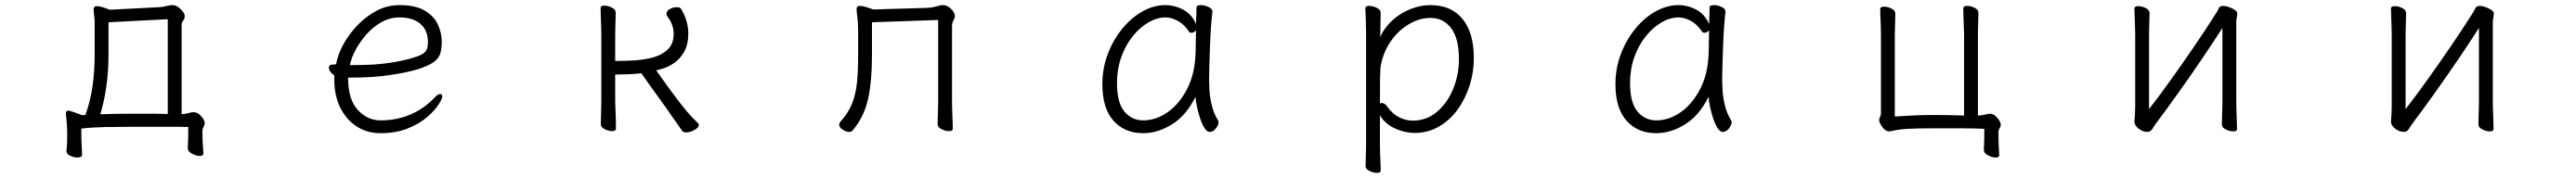

<svg xmlns="http://www.w3.org/2000/svg" viewBox="-20 -504 10040 695"><path d="M773 96V95Q772 79 770.5 60Q769 41 769 9Q769 -1 773.5 -8.5Q778 -16 778 -23Q778 -34 764.5 -50Q751 -66 735 -66Q727 -66 714.5 -62.5Q702 -59 688 -58V-406Q688 -417 694 -423.5Q700 -430 700 -442Q700 -449 692.5 -459Q685 -469 674.5 -476.5Q664 -484 654 -484Q641 -484 629 -480.5Q617 -477 601 -476L408 -466Q408 -466 399 -469.5Q390 -473 378 -476.5Q366 -480 357 -480Q345 -480 345 -466Q345 -462 345.5 -456.5Q346 -451 347 -443Q349 -431 349 -416.5Q349 -402 349 -386V-291Q349 -224 340.5 -166Q332 -108 313 -55L301 -54Q287 -59 275 -63.5Q263 -68 252 -71Q250 -72 247 -72Q237 -72 237 -62V-59Q239 -39 240.5 -20.5Q242 -2 242 22Q242 41 241.5 54.5Q241 68 239 85V86Q239 97 253.5 104Q268 111 281 111Q300 111 300 100Q299 83 298 58.5Q297 34 297 -2Q341 -7 390.5 -8Q440 -9 493 -9H612Q642 -9 669 -9Q696 -9 714 -8Q714 14 713.5 35.5Q713 57 712 74V75Q712 88 729 96.5Q746 105 759 105Q764 105 768.5 102.5Q773 100 773 96ZM634 -429V-59Q603 -60 565.5 -60Q528 -60 492 -60Q463 -60 431 -59.5Q399 -59 371 -58Q386 -107 394.5 -166.5Q403 -226 403 -292V-417Z M1337 -201H1349Q1432 -201 1497 -210.5Q1562 -220 1607 -233Q1647 -246 1667.5 -259.5Q1688 -273 1695 -292Q1702 -311 1702 -340Q1702 -376 1686.5 -409Q1671 -442 1635 -463Q1599 -484 1538 -484Q1489 -484 1447 -461.5Q1405 -439 1372 -404Q1339 -369 1317.5 -329Q1296 -289 1290 -253Q1290 -253 1285.5 -252.5Q1281 -252 1279 -252Q1262 -252 1262 -240Q1262 -224 1283 -210V-195Q1283 -130 1307 -82.5Q1331 -35 1371.5 -9.5Q1412 16 1463 16Q1524 16 1569.5 -2.5Q1615 -21 1644.5 -46.5Q1674 -72 1689 -95Q1704 -118 1704 -127Q1704 -137 1696 -137Q1687 -137 1675 -124Q1635 -81 1581.5 -57.5Q1528 -34 1463 -34Q1412 -34 1374.5 -75Q1337 -116 1337 -198ZM1365 -250H1344Q1349 -277 1366 -309Q1383 -341 1408.5 -370Q1434 -399 1467 -417.5Q1500 -436 1537 -436Q1590 -436 1619 -410.5Q1648 -385 1648 -341Q1648 -323 1644 -312Q1640 -301 1626.5 -293Q1613 -285 1582 -276Q1548 -266 1494.5 -258Q1441 -250 1365 -250Z M2324 -366V-107Q2324 -100 2323.5 -82Q2323 -64 2322.5 -45.5Q2322 -27 2322 -19Q2322 -7 2337.5 0.5Q2353 8 2366 8Q2381 8 2381 -1Q2381 -13 2380.5 -36Q2380 -59 2379 -80Q2378 -101 2378 -107V-213Q2403 -213 2429 -214Q2455 -215 2480 -218Q2514 -169 2546.5 -124.5Q2579 -80 2602 -46Q2611 -34 2621 -19.5Q2631 -5 2639 7Q2644 13 2655 13Q2670 13 2687 3.5Q2704 -6 2704 -16Q2704 -21 2700 -24Q2696 -28 2679 -45Q2662 -62 2628.5 -105Q2595 -148 2538 -229Q2546 -231 2566 -237Q2586 -243 2608.5 -258.5Q2631 -274 2647 -302Q2663 -330 2663 -374Q2663 -396 2656.5 -420Q2650 -444 2635 -469Q2631 -476 2618 -476Q2605 -476 2591.5 -469Q2578 -462 2578 -450Q2578 -444 2584 -436Q2596 -420 2601 -403.5Q2606 -387 2606 -372Q2606 -333 2583 -311Q2560 -289 2524.5 -279.5Q2489 -270 2449.5 -268Q2410 -266 2378 -266V-366Q2378 -378 2378.5 -396Q2379 -414 2379.5 -430.5Q2380 -447 2380 -455Q2380 -467 2365 -474.5Q2350 -482 2336 -482Q2321 -482 2321 -473Q2321 -462 2322 -440Q2323 -418 2323.5 -397Q2324 -376 2324 -366Z M3637 -426V-107Q3637 -99 3636.5 -81Q3636 -63 3635.5 -45Q3635 -27 3635 -19Q3635 -7 3650.5 0.5Q3666 8 3679 8Q3694 8 3694 -1Q3694 -13 3693 -36Q3692 -59 3691.5 -80Q3691 -101 3691 -107V-402Q3691 -415 3696.5 -424.5Q3702 -434 3702 -442Q3702 -455 3687 -469.5Q3672 -484 3657 -484Q3646 -484 3629.5 -479Q3613 -474 3587 -473L3384 -467Q3384 -467 3374.5 -470.5Q3365 -474 3352.5 -477.5Q3340 -481 3331 -481Q3324 -481 3321 -477Q3319 -473 3319 -468Q3319 -458 3322 -437Q3325 -416 3325 -387V-281Q3325 -226 3320.5 -181.5Q3316 -137 3301.5 -100Q3287 -63 3256 -29Q3251 -22 3251 -18Q3251 -7 3264.5 2Q3278 11 3290 11Q3299 11 3303 6Q3348 -47 3363.5 -116.5Q3379 -186 3379 -291V-417Z M4706 -457V-459Q4706 -470 4690.5 -477Q4675 -484 4661 -484Q4644 -484 4644 -475Q4644 -468 4643.5 -450.5Q4643 -433 4642 -410Q4626 -448 4592.5 -466Q4559 -484 4522 -484Q4478 -484 4434.5 -460Q4391 -436 4355.5 -393Q4320 -350 4298.5 -294Q4277 -238 4277 -175Q4277 -81 4320.5 -32.5Q4364 16 4436 16Q4493 16 4548.5 -18.5Q4604 -53 4640 -126Q4641 -109 4646 -86Q4651 -63 4658.5 -40.5Q4666 -18 4675.5 -3.5Q4685 11 4695 11Q4709 11 4719.5 -2.5Q4730 -16 4730 -27Q4730 -30 4728 -34Q4711 -61 4703.5 -93Q4696 -125 4694.5 -152.5Q4693 -180 4693 -193Q4693 -211 4694 -246Q4695 -281 4696.5 -321.5Q4698 -362 4700.5 -398.5Q4703 -435 4706 -457ZM4642 -386Q4641 -361 4641 -333.5Q4641 -306 4640 -291Q4637 -214 4607 -156Q4577 -98 4531.5 -66Q4486 -34 4436 -34Q4392 -34 4363 -68.5Q4334 -103 4334 -180Q4334 -234 4350.5 -280.5Q4367 -327 4395 -362Q4423 -397 4456.5 -416.5Q4490 -436 4523 -436Q4546 -436 4571 -422.5Q4596 -409 4615 -380Q4618 -376 4624 -376Q4629 -376 4634.5 -379Q4640 -382 4642 -386Z M5305 -368V55Q5305 81 5304 106.5Q5303 132 5303 144Q5303 156 5318.5 163.5Q5334 171 5347 171Q5362 171 5362 162Q5362 145 5360.5 116Q5359 87 5359 56V-54Q5379 -20 5417.5 -2.5Q5456 15 5494 15Q5545 15 5587.5 -9Q5630 -33 5660.5 -74.5Q5691 -116 5708 -168.5Q5725 -221 5725 -278Q5725 -376 5681 -430Q5637 -484 5556 -484Q5517 -484 5478 -468.5Q5439 -453 5408 -425Q5377 -397 5360 -360Q5360 -360 5360.5 -372Q5361 -384 5361 -401Q5361 -418 5361.5 -433Q5362 -448 5362 -454Q5362 -466 5346.5 -473.5Q5331 -481 5317 -481Q5302 -481 5302 -472Q5303 -455 5304 -427Q5305 -399 5305 -368ZM5359 -100Q5359 -151 5359.5 -195Q5360 -239 5363 -252Q5374 -305 5403.5 -346Q5433 -387 5473.5 -410.5Q5514 -434 5556 -434Q5607 -434 5637 -393.5Q5667 -353 5667 -273Q5667 -212 5644.5 -157Q5622 -102 5581.5 -67.5Q5541 -33 5487 -33Q5460 -33 5434 -46Q5408 -59 5388 -87Q5383 -95 5377 -98.5Q5371 -102 5366 -102Q5363 -102 5359 -100Z M6706 -457V-459Q6706 -470 6690.5 -477Q6675 -484 6661 -484Q6644 -484 6644 -475Q6644 -468 6643.5 -450.5Q6643 -433 6642 -410Q6626 -448 6592.5 -466Q6559 -484 6522 -484Q6478 -484 6434.5 -460Q6391 -436 6355.5 -393Q6320 -350 6298.5 -294Q6277 -238 6277 -175Q6277 -81 6320.5 -32.5Q6364 16 6436 16Q6493 16 6548.5 -18.5Q6604 -53 6640 -126Q6641 -109 6646 -86Q6651 -63 6658.5 -40.5Q6666 -18 6675.5 -3.5Q6685 11 6695 11Q6709 11 6719.5 -2.5Q6730 -16 6730 -27Q6730 -30 6728 -34Q6711 -61 6703.5 -93Q6696 -125 6694.5 -152.5Q6693 -180 6693 -193Q6693 -211 6694 -246Q6695 -281 6696.5 -321.5Q6698 -362 6700.5 -398.5Q6703 -435 6706 -457ZM6642 -386Q6641 -361 6641 -333.5Q6641 -306 6640 -291Q6637 -214 6607 -156Q6577 -98 6531.5 -66Q6486 -34 6436 -34Q6392 -34 6363 -68.5Q6334 -103 6334 -180Q6334 -234 6350.5 -280.5Q6367 -327 6395 -362Q6423 -397 6456.5 -416.5Q6490 -436 6523 -436Q6546 -436 6571 -422.5Q6596 -409 6615 -380Q6618 -376 6624 -376Q6629 -376 6634.5 -379Q6640 -382 6642 -386Z M7773 102V101Q7772 84 7771 64Q7770 44 7770 29.5Q7770 15 7770 15Q7770 3 7774.5 -3.5Q7779 -10 7779 -17Q7779 -28 7765.5 -44Q7752 -60 7738 -60H7736Q7728 -59 7715.5 -56Q7703 -53 7690 -53V-370Q7690 -388 7691 -415Q7692 -442 7692 -454Q7692 -466 7677 -473.5Q7662 -481 7648 -481Q7633 -481 7633 -472Q7633 -461 7633.5 -440Q7634 -419 7635 -399.5Q7636 -380 7636 -370V-53Q7603 -54 7574 -54.5Q7545 -55 7518 -55Q7473 -55 7434.5 -53Q7396 -51 7366 -49V-367Q7366 -385 7367 -412Q7368 -439 7368 -451Q7368 -463 7353 -470.5Q7338 -478 7324 -478Q7309 -478 7309 -469Q7309 -458 7310 -437Q7311 -416 7311.5 -396.5Q7312 -377 7312 -367V-65Q7312 -53 7308.5 -47.5Q7305 -42 7305 -35Q7305 -25 7317.5 -8Q7330 9 7343 9H7347Q7379 1 7417 -1Q7455 -3 7519 -3Q7572 -3 7625.5 -3Q7679 -3 7715 -1Q7715 21 7714.5 42Q7714 63 7713 80V81Q7713 94 7729.5 102.5Q7746 111 7759 111Q7773 111 7773 102Z M8643 -395V-106Q8643 -99 8642.5 -81Q8642 -63 8641.5 -44.5Q8641 -26 8641 -18Q8641 -6 8656.5 1.5Q8672 9 8685 9Q8700 9 8700 0Q8700 -12 8699 -35Q8698 -58 8697.5 -79Q8697 -100 8697 -106V-415Q8697 -429 8699 -435.5Q8701 -442 8701 -452Q8701 -459 8691 -465.5Q8681 -472 8668 -476.5Q8655 -481 8646 -481Q8633 -481 8629 -472Q8625 -463 8620 -455Q8579 -390 8532.5 -322Q8486 -254 8441 -191Q8396 -128 8357 -78V-364Q8357 -376 8357.5 -394Q8358 -412 8358.5 -428.5Q8359 -445 8359 -453Q8359 -465 8344 -472.5Q8329 -480 8315 -480Q8300 -480 8300 -471Q8300 -460 8301 -438Q8302 -416 8302.5 -395Q8303 -374 8303 -364V-86Q8303 -74 8302 -57Q8301 -40 8300 -31V-29Q8300 -15 8316 -2Q8332 11 8351 11Q8363 11 8370.5 -1.5Q8378 -14 8387 -26Q8429 -82 8475.5 -147.5Q8522 -213 8566 -278Q8610 -343 8643 -395Z M9643 -395V-106Q9643 -99 9642.5 -81Q9642 -63 9641.5 -44.5Q9641 -26 9641 -18Q9641 -6 9656.5 1.5Q9672 9 9685 9Q9700 9 9700 0Q9700 -12 9699 -35Q9698 -58 9697.5 -79Q9697 -100 9697 -106V-415Q9697 -429 9699 -435.5Q9701 -442 9701 -452Q9701 -459 9691 -465.5Q9681 -472 9668 -476.5Q9655 -481 9646 -481Q9633 -481 9629 -472Q9625 -463 9620 -455Q9579 -390 9532.5 -322Q9486 -254 9441 -191Q9396 -128 9357 -78V-364Q9357 -376 9357.5 -394Q9358 -412 9358.5 -428.5Q9359 -445 9359 -453Q9359 -465 9344 -472.5Q9329 -480 9315 -480Q9300 -480 9300 -471Q9300 -460 9301 -438Q9302 -416 9302.5 -395Q9303 -374 9303 -364V-86Q9303 -74 9302 -57Q9301 -40 9300 -31V-29Q9300 -15 9316 -2Q9332 11 9351 11Q9363 11 9370.5 -1.5Q9378 -14 9387 -26Q9429 -82 9475.5 -147.5Q9522 -213 9566 -278Q9610 -343 9643 -395Z"/></svg>

Font: Klee One
Style: Regular
Weight: 400
Designer: Fontworks Inc.
Foundry: Fontworks Inc.
Version: Version 1.100